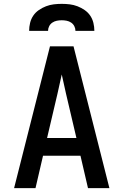

<svg xmlns="http://www.w3.org/2000/svg" viewBox="-20 -975 640 995"><path d="M53 0 177 -490 239 -735H361L547 0H436L397 -168H203L164 0ZM376 -260 322 -490Q317 -515 311 -539.5Q305 -564 300 -589Q295 -564 289 -539.5Q283 -515 278 -490L224 -260ZM131 -815Q131 -836 136 -856.5Q141 -877 152.5 -894Q164 -911 181.5 -923Q199 -935 218.5 -942.5Q238 -950 258.5 -952.5Q279 -955 300 -955Q321 -955 341.5 -952.5Q362 -950 381.5 -942.5Q401 -935 418.5 -923Q436 -911 447.5 -894Q459 -877 464 -856.5Q469 -836 469 -815H371Q371 -828 365 -839.5Q359 -851 348.5 -858Q338 -865 325.5 -867.5Q313 -870 300 -870Q287 -870 274.5 -867.5Q262 -865 251.5 -858Q241 -851 235 -839.5Q229 -828 229 -815Z"/></svg>

Font: Iosevka Custom SmBdEx
Style: Regular
Weight: 600
Width: 7
Monospace: yes
Designer: Belleve Invis
Foundry: Belleve Invis
Version: Version 11.2.4; ttfautohint (v1.8.4)